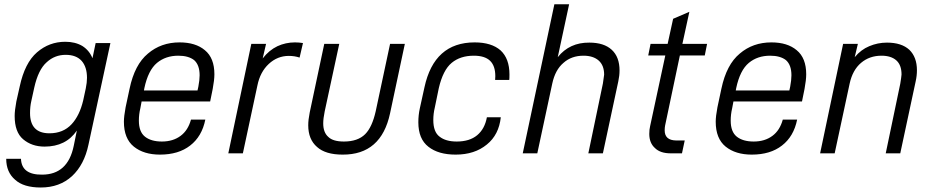

<svg xmlns="http://www.w3.org/2000/svg" viewBox="-20 -710 4317 889"><path d="M8.8 25.4H77.1Q80.1 99.6 174.8 98.6Q293.9 98.6 321.3 -34.2L335.9 -105.5Q285.2 -31.2 186.5 -31.2Q127 -31.2 86.9 -65.4Q47.9 -98.6 47.9 -172.9Q47.9 -198.2 55.7 -240.2L71.3 -309.6Q94.7 -418.9 151.4 -467.8Q208 -516.6 282.2 -516.6Q328.1 -516.6 361.3 -497.1Q393.6 -476.6 408.2 -440.4L422.9 -510.7H491.2L389.6 -40Q370.1 52.7 313.5 105.5Q255.9 158.2 168.9 158.2Q88.9 158.2 49.8 122.1Q8.8 86.9 8.8 25.4ZM365.2 -245.1 377 -299.8Q382.8 -328.1 382.8 -349.6Q382.8 -399.4 358.4 -427.7Q333 -456.1 284.2 -456.1Q233.4 -456.1 196.3 -421.9Q157.2 -387.7 138.7 -304.7L125 -242.2Q119.1 -216.8 119.1 -186.5Q119.1 -92.8 209 -92.8Q272.5 -92.8 311.5 -134.8Q348.6 -174.8 365.2 -245.1Z M972.7 -366.2Q972.7 -339.8 964.8 -297.9L953.1 -240.2H635.7L629.9 -209Q623 -180.7 623 -151.4Q623 -99.6 651.4 -77.1Q679.7 -54.7 729.5 -54.7Q781.2 -54.7 816.4 -81.1Q850.6 -106.4 864.3 -156.2H930.7Q915 -78.1 860.4 -36.1Q806.6 5.9 720.7 5.9Q645.5 5.9 599.6 -31.2Q553.7 -68.4 553.7 -146.5Q553.7 -170.9 561.5 -212.9L580.1 -299.8Q603.5 -411.1 665 -461.9Q725.6 -513.7 811.5 -513.7Q885.7 -513.7 928.7 -477.5Q972.7 -441.4 972.7 -366.2ZM904.3 -361.3Q904.3 -409.2 878.9 -431.6Q852.5 -452.1 805.7 -452.1Q747.1 -452.1 707 -418.9Q666 -384.8 648.4 -301.8L646.5 -291H894.5L898.4 -308.6Q904.3 -339.8 904.3 -361.3Z M1143.6 -506.8H1211.9L1196.3 -439.5Q1225.6 -477.5 1264.6 -496.1Q1302.7 -513.7 1345.7 -513.7Q1364.3 -513.7 1382.8 -510.7L1367.2 -443.4Q1343.8 -451.2 1317.4 -451.2Q1264.6 -451.2 1224.6 -414.1Q1184.6 -377 1171.9 -314.5L1104.5 0H1037.1Z M1407.2 -129.9Q1407.2 -155.3 1414.1 -189.5L1481.4 -506.8H1550.8L1483.4 -194.3Q1476.6 -161.1 1476.6 -138.7Q1476.6 -96.7 1500 -76.2Q1521.5 -54.7 1572.3 -54.7Q1636.7 -54.7 1670.9 -88.9Q1703.1 -121.1 1719.7 -195.3L1786.1 -506.8H1854.5L1786.1 -185.5Q1745.1 6.8 1566.4 5.9Q1487.3 5.9 1448.2 -29.3Q1407.2 -64.5 1407.2 -129.9Z M1917 -143.6Q1917 -176.8 1923.8 -208L1945.3 -305.7Q1990.2 -513.7 2177.7 -513.7Q2255.9 -513.7 2297.9 -476.6Q2338.9 -438.5 2338.9 -365.2Q2338.9 -345.7 2337.9 -339.8H2272.5L2273.4 -357.4Q2273.4 -405.3 2249 -428.7Q2224.6 -452.1 2173.8 -452.1Q2111.3 -452.1 2071.3 -418.9Q2031.2 -385.7 2011.7 -301.8L1993.2 -211.9Q1986.3 -183.6 1986.3 -154.3Q1986.3 -98.6 2015.6 -77.1Q2043.9 -54.7 2094.7 -54.7Q2154.3 -54.7 2189.5 -84Q2224.6 -113.3 2234.4 -167H2298.8Q2290 -85.9 2234.4 -41Q2177.7 5.9 2089.8 5.9Q2009.8 5.9 1963.9 -30.3Q1917 -66.4 1917 -143.6Z M2546.9 -690.4H2615.2L2562.5 -445.3Q2617.2 -513.7 2709 -512.7Q2776.4 -512.7 2812.5 -479.5Q2848.6 -446.3 2848.6 -383.8Q2848.6 -359.4 2842.8 -333L2771.5 0H2704.1L2771.5 -323.2Q2775.4 -347.7 2777.3 -364.3Q2777.3 -407.2 2752 -429.7Q2726.6 -452.1 2681.6 -452.1Q2626 -452.1 2588.9 -418.9Q2550.8 -386.7 2537.1 -323.2L2467.8 0H2400.4Z M3059.6 -128.9Q3057.6 -119.1 3057.6 -106.4Q3057.6 -60.5 3110.4 -59.6H3150.4L3137.7 0H3085.9Q3037.1 0 3012.7 -24.4Q2986.3 -47.9 2986.3 -89.8Q2986.3 -110.4 2990.2 -126L3060.5 -453.1H2981.4L2992.2 -506.8H3071.3L3096.7 -623L3171.9 -655.3L3139.6 -506.8H3253.9L3243.2 -453.1H3127.9Z M3712.9 -366.2Q3712.9 -339.8 3705.1 -297.9L3693.4 -240.2H3376L3370.1 -209Q3363.3 -180.7 3363.3 -151.4Q3363.3 -99.6 3391.6 -77.1Q3419.9 -54.7 3469.7 -54.7Q3521.5 -54.7 3556.6 -81.1Q3590.8 -106.4 3604.5 -156.2H3670.9Q3655.3 -78.1 3600.6 -36.1Q3546.9 5.9 3460.9 5.9Q3385.7 5.9 3339.8 -31.2Q3293.9 -68.4 3293.9 -146.5Q3293.9 -170.9 3301.8 -212.9L3320.3 -299.8Q3343.8 -411.1 3405.3 -461.9Q3465.8 -513.7 3551.8 -513.7Q3626 -513.7 3668.9 -477.5Q3712.9 -441.4 3712.9 -366.2ZM3644.5 -361.3Q3644.5 -409.2 3619.1 -431.6Q3592.8 -452.1 3545.9 -452.1Q3487.3 -452.1 3447.3 -418.9Q3406.2 -384.8 3388.7 -301.8L3386.7 -291H3634.8L3638.7 -308.6Q3644.5 -339.8 3644.5 -361.3Z M3883.8 -506.8H3952.1L3937.5 -445.3Q3966.8 -480.5 4004.9 -496.1Q4043.9 -512.7 4086.9 -512.7Q4154.3 -512.7 4190.4 -479.5Q4225.6 -445.3 4225.6 -384.8Q4225.6 -359.4 4219.7 -333L4148.4 0H4081.1L4148.4 -322.3Q4153.3 -351.6 4154.3 -365.2Q4154.3 -409.2 4129.9 -430.7Q4105.5 -452.1 4061.5 -452.1Q4005.9 -452.1 3966.8 -418.9Q3927.7 -385.7 3914.1 -323.2L3844.7 0H3777.3Z"/></svg>

Font: Dinish
Style: Italic
Weight: 400
Italic angle: -12°
Designer: Bert Driehuis
Foundry: Playbeing
Version: Version 3.002; git-62d0f29-release